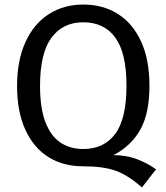

<svg xmlns="http://www.w3.org/2000/svg" viewBox="-20 -721 731 844"><path d="M346 -701Q433 -701 498.5 -659.5Q564 -618 600.5 -538Q637 -458 637 -344Q637 -223 597 -151.5Q557 -80 479 -39L403 5Q371 10 344 10Q258 10 193 -30.5Q128 -71 91.5 -150.5Q55 -230 55 -343Q55 -454 91.5 -535Q128 -616 194 -658.5Q260 -701 346 -701ZM479 -39Q534 -39 579 -22.5Q624 -6 666 23L604 103Q544 50 490 30Q436 10 344 10ZM346 -623Q256 -623 206 -555Q156 -487 156 -343Q156 -246 179.5 -184.5Q203 -123 245.5 -94.5Q288 -66 346 -66Q437 -66 486.5 -132.5Q536 -199 536 -344Q536 -488 487 -555.5Q438 -623 346 -623Z"/></svg>

Font: Firava
Style: Regular
Weight: 400
Designer: Carrois Corporate & Edenspiekermann AG
Foundry: Greg Finn Gibson
Version: Version 5.000